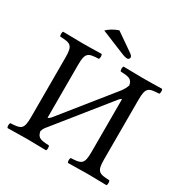

<svg xmlns="http://www.w3.org/2000/svg" viewBox="-185 -968 1080 1120"><g transform="rotate(30 355.0 -408.0)"><path d="M299 -818C264.8 -806.4 241.3 -790.7 223 -773L377 -710C398 -701 412 -698 420 -698C428 -698 435 -705 435 -713C435 -720 431 -726 420 -734ZM598 -122V-523C598 -606 615 -611 685 -614C691 -620 691 -641 685 -647C641 -646 593.5 -645 555 -645C521.5 -645 473 -646 426 -647C420 -641 420 -620 426 -614C480 -611.7 502.5 -608.1 509.9 -568.5C504.1 -552.3 494.8 -534.2 483.5 -520L208.7 -178C201.4 -170.7 195.6 -167.3 191 -167V-523C191 -606 208 -611 278 -614C284 -620 284 -641 278 -647C234 -646 186.5 -645 148 -645C114.5 -645 66 -646 19 -647C13 -641 13 -620 19 -614C89 -611 106 -606 106 -523V-122C106 -39 89 -34 19 -31C13 -25 13 -4 19 2C64 1 112.7 0 149 0C184.6 0 233 1 278 2C284 -4 284 -25 278 -31C223.2 -33.3 200.9 -37 193.8 -78.3C200.7 -102 210.7 -110.1 222.4 -125L495.5 -465C500.4 -471 505.5 -475.5 513 -478V-122C513 -39 496 -34 426 -31C420 -25 420 -4 426 2C471 1 519.7 0 556 0C591.6 0 640 1 685 2C691 -4 691 -25 685 -31C615 -34 598 -39 598 -122Z"/></g></svg>

Font: Libertinus Serif
Style: Regular
Weight: 400
Designer: Philipp H. Poll
Foundry: Khaled Hosny
Version: Version 6.2